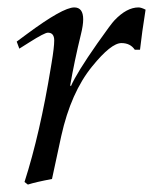

<svg xmlns="http://www.w3.org/2000/svg" viewBox="-20 -488 417 517"><path d="M372 -462Q362 -399 357 -354H343Q331 -372 307 -372Q279 -372 228 -309Q171 -239 145 -122L120 -6Q77 2 55 9L46 2Q88 -129 117 -307L119 -319Q126 -361 126 -379Q126 -400 109 -400Q100 -400 59 -374L32 -357L25 -376L52 -396Q149 -468 180 -468Q204 -468 204 -436Q204 -420 198 -396Q180 -322 169 -258L171 -256Q186 -291 242 -371Q280 -425 288 -433Q321 -468 353 -468Q360 -468 372 -462Z"/></svg>

Font: GFS Didot
Style: Italic
Weight: 400
Italic angle: -12°
Designer: Takis Katsoulidis and George D. Matthiopoulos
Foundry: George Matthiopoulos and Takis Katsoulidis
Version: Version 1.0